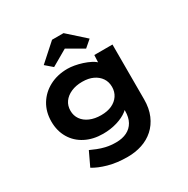

<svg xmlns="http://www.w3.org/2000/svg" viewBox="-218 -971 1362 1392"><g transform="rotate(-30 463.0 -275.0)"><path d="M456 230Q366 230 295 210Q224 190 180 162L235 46Q257 56 286.5 68Q316 80 353 88.5Q390 97 435 97Q488 97 526 78Q564 59 584.5 22.5Q605 -14 605 -69V-129L636 -124Q628 -92 592.5 -64.5Q557 -37 502.5 -20.5Q448 -4 385 -4Q302 -4 238 -37Q174 -70 138.5 -130Q103 -190 103 -268Q103 -349 140.5 -410.5Q178 -472 244 -507Q310 -542 395 -542Q420 -542 451.5 -536.5Q483 -531 515.5 -520.5Q548 -510 576 -495.5Q604 -481 621.5 -461Q639 -441 641 -419L608 -411L614 -531H766V-72Q766 3 741.5 60Q717 117 674.5 155Q632 193 576 211.5Q520 230 456 230ZM440 -128Q493 -128 530.5 -145.5Q568 -163 589 -194.5Q610 -226 610 -267Q610 -309 589 -340Q568 -371 530.5 -389Q493 -407 440 -407Q387 -407 346.5 -389Q306 -371 284 -340Q262 -309 262 -267Q262 -226 284 -194.5Q306 -163 346.5 -145.5Q387 -128 440 -128ZM318 -601 260 -651 404 -780H500L644 -651L586 -601L437 -687H467Z"/></g></svg>

Font: Lexend Peta
Style: Bold
Weight: 700
Designer: Bonnie Shaver-Troup, Thomas Jockin
Foundry: Lexend
Version: Version 1.007